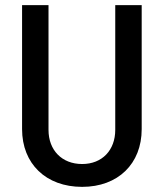

<svg xmlns="http://www.w3.org/2000/svg" viewBox="-20 -720 638 748"><path d="M300 8C440 8 532 -82 532 -217V-700H429V-214C429 -135 378 -81 300 -81C221 -81 169 -135 169 -214V-700H66V-217C66 -82 159 8 300 8Z"/></svg>

Font: Vanilla Cream DemiBold
Style: Regular
Weight: 600
Designer: Jeremy Tribby, Jinavaṁso
Foundry: Tribby Type
Version: Version 1.422;Glyphs 3.1.2 (3151)